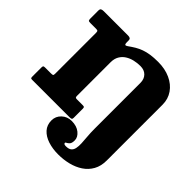

<svg xmlns="http://www.w3.org/2000/svg" viewBox="-254 -981 1452 1452"><g transform="rotate(45 472.0 -255.0)"><path d="M111.5 -615Q126.5 -615 130.5 -611.2Q134.5 -607.5 134.5 -592V-156Q134.5 -140.5 129.8 -137.8Q125 -135 109.5 -135H47.5Q34.5 -135 31 -131.2Q27.5 -127.5 27.5 -114V-20.5Q27.5 -8.5 29.8 -4.2Q32 0 43.5 0H444.5Q456.5 0 463 -2.8Q469.5 -5.5 469.5 -18.5V-116.5Q469.5 -129 465.2 -132Q461 -135 449.5 -135H387.5Q375.5 -135 372.5 -139.2Q369.5 -143.5 369.5 -154.5V-513Q369.5 -551.5 385 -578.2Q400.5 -605 426.5 -621.5Q452.5 -638 484.5 -645.5Q516.5 -653 549.5 -653Q591.5 -653 615.5 -628.2Q639.5 -603.5 639.5 -563V-70Q639.5 -29 642.8 8Q646 45 647.5 75.5Q649 106 644.2 128.2Q639.5 150.5 624.8 162.8Q610 175 580 175Q566.5 175 561.2 171.5Q556 168 556 162Q556 156.5 566 152.2Q576 148 586 136.2Q596 124.5 596 96Q596 62 563 35Q530 8 476 8Q429.5 8 396.8 38.5Q364 69 364 114Q364 162.5 393.2 195Q422.5 227.5 472 243.8Q521.5 260 582 260Q638.5 260 690.8 247Q743 234 784.5 206.5Q826 179 850.2 135.8Q874.5 92.5 874.5 32V-564Q874.5 -625 842.2 -671.5Q810 -718 753 -744Q696 -770 622.5 -770Q576 -770 541.2 -764.8Q506.5 -759.5 478.8 -749.5Q451 -739.5 426.2 -724.8Q401.5 -710 375 -691Q362 -681.5 355.8 -685Q349.5 -688.5 349.5 -707V-725Q349.5 -741 341.2 -745.5Q333 -750 321.5 -750H60.5Q45 -750 36.2 -745.5Q27.5 -741 27.5 -723.5V-640.5Q27.5 -624 31.5 -619.5Q35.5 -615 52.5 -615Z"/></g></svg>

Font: Besley Black
Style: Regular
Weight: 900
Designer: Owen Earl
Foundry: indestructible type*
Version: Version 2.001